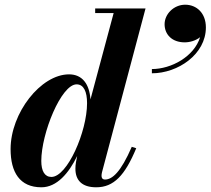

<svg xmlns="http://www.w3.org/2000/svg" viewBox="-20 -786 895 816"><path d="M679.5 -683C679.5 -640 710.5 -606 765 -606C787 -606 812.5 -613.5 830.5 -628C805 -545.5 708 -492.5 625.5 -492.5V-474.5C736 -474.5 855 -555 855 -669.5C855 -730.5 815.5 -766 767 -766C719 -766 679.5 -726.5 679.5 -683ZM559 -156 540 -162C493.5 -54.5 457 -23 426.5 -23C415 -23 411.5 -30.5 411.5 -38.5C411.5 -43 412 -48 413.5 -54L598.5 -750H384.5V-730.5H463L364.5 -363.5C360 -428.5 330 -470 273.5 -470C153 -470 25 -305.5 25 -152.5C25 -54 64 10 156 10C221.5 10 272.5 -50 308 -123L303 -97.5C301 -87.5 300.5 -76 300.5 -69C300.5 -20 328 10 389 10C463.5 10 511 -40.5 559 -156ZM350 -347.5C350 -226.5 266 -34 198.5 -34C170 -34 155.5 -59 155.5 -102C155.5 -219 240 -427.5 305.5 -427.5C336 -427.5 350 -396.5 350 -347.5Z"/></svg>

Font: Bodoni* 11pt
Style: Bold Italic
Weight: 700
Italic angle: -13°
Version: Version 2.3